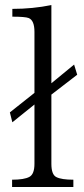

<svg xmlns="http://www.w3.org/2000/svg" viewBox="-20 -749 333 759"><path d="M116.2 -381.8V-623Q116.2 -668.5 93.3 -677.7Q79.6 -683.1 28.8 -683.1V-713.9Q109.4 -713.9 183.1 -729V-419.9L272.9 -493.7L285.2 -453.6L183.1 -375V-101.6Q183.1 -58.1 203.1 -48.8Q223.1 -38.6 270 -38.6V-9.8H27.8V-38.6Q75.7 -38.6 96.2 -49.8Q116.2 -60.5 116.2 -101.6V-335.9L28.8 -265.6L19 -304.7Z"/></svg>

Font: I.Ming
Style: Regular
Weight: 400
Designer: Ichiten Fonts Project
Version: Version 5.10 Mar 24, 2018